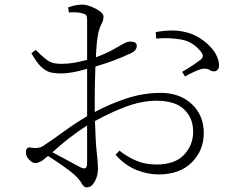

<svg xmlns="http://www.w3.org/2000/svg" viewBox="-20 -782 1040 831"><path d="M656 -615 654 -643Q728 -657 783 -643Q837 -630 880 -590Q923 -550 928 -505Q930 -481 913 -474Q898 -471 888 -479Q878 -487 853 -484Q821 -474 781 -451L768 -471Q814 -497 850 -525Q866 -539 849 -559Q815 -602 763.5 -611Q712 -620 656 -615ZM172 -154Q203 -174 254.5 -211.5Q306 -249 357 -279V-484Q288 -464 244 -464Q223 -464 202 -468Q181 -472 160 -491Q139 -510 116 -552L135 -566Q172 -528 193.5 -516Q215 -504 254 -506Q294 -506 357 -523V-697Q357 -711 353 -716Q349 -721 338 -724Q314 -731 278 -728L275 -750Q307 -762 337 -762Q360 -762 394 -744.5Q428 -727 428 -710Q428 -694 420 -679.5Q412 -665 406 -642Q398 -607 395 -534Q438 -550 466 -565.5Q494 -581 512 -591.5Q530 -602 543 -602Q572 -602 572 -584Q572 -562 543 -550Q475 -518 393 -494Q390 -423 390 -346V-297Q455 -332 527.5 -356Q600 -380 676 -380Q758 -380 810 -331.5Q862 -283 862 -206Q862 -131 810 -79Q758 -27 666 -27Q620 -27 571.5 -46Q523 -65 480 -112L497 -130Q528 -105 567.5 -87.5Q607 -70 657 -70Q737 -70 776.5 -112Q816 -154 816 -212Q816 -271 777 -308.5Q738 -346 657 -346Q593 -346 523 -319.5Q453 -293 391 -258Q394 -161 399 -119.5Q404 -78 404 -52Q404 -21 390 4Q376 29 356 29Q343 29 334 12.5Q325 -4 302 -26Q262 -60 188 -107Q165 -87 153 -81.5Q141 -76 133 -76Q120 -76 106 -91Q92 -106 92 -122Q92 -148 115 -143Q153 -137 172 -154ZM357 -239Q279 -189 207 -123Q271 -88 328 -58Q344 -50 350.5 -55Q357 -60 357 -75Z"/></svg>

Font: Minh Nguyen ExtraLight
Style: Regular
Weight: 250
Designer: Ryoko NISHIZUKA 西塚涼子 (kana & ideographs); Frank Grießhammer (Latin, Greek & Cyrillic); Wenlong ZHANG 张文龙 (bopomofo); San
Foundry: Adobe
Version: Version 1.100;July 7, 2023;FontCreator 14.0.0.2814 64-bit